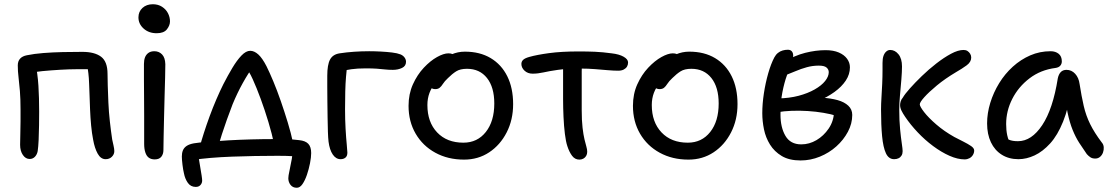

<svg xmlns="http://www.w3.org/2000/svg" viewBox="-20 -742 5251 907"><path d="M479 10Q456 10 441.5 -16Q427 -42 420 -82Q414 -112 410.5 -149Q407 -186 405.5 -223.5Q404 -261 403 -293Q402 -325 401 -346Q400 -375 397.5 -395.5Q395 -416 392 -436L414 -415H340Q309 -415 265.5 -412.5Q222 -410 180 -406Q138 -402 110 -395L146 -450Q158 -394 161.5 -337Q165 -280 165 -215Q165 -186 164.5 -150Q164 -114 162.5 -81Q161 -48 158 -28Q155 -12 145 -1.5Q135 9 120 9Q101 9 88 -10Q75 -29 75 -58Q75 -80 76 -109Q77 -138 77 -169Q77 -200 77 -225Q77 -275 74 -312Q71 -349 67.5 -377.5Q64 -406 64 -433Q64 -453 75 -465Q86 -477 107 -481Q141 -488 185 -491.5Q229 -495 277 -496Q325 -497 369 -497Q427 -497 457.5 -474Q488 -451 488 -393Q488 -374 489 -338Q490 -302 492 -257.5Q494 -213 499 -168Q504 -123 510 -83Q513 -69 516.5 -53.5Q520 -38 520 -28Q520 -13 508.5 -1.5Q497 10 479 10Z M711 11Q694 11 683 3Q672 -5 666.5 -22Q661 -39 661 -62Q661 -140 661 -195Q661 -250 660.5 -290.5Q660 -331 660 -366Q660 -401 660 -440Q660 -458 665 -471Q670 -484 681 -492Q692 -500 709 -500Q731 -500 745.5 -485Q760 -470 761 -439Q761 -417 760 -376.5Q759 -336 757.5 -287Q756 -238 755 -188.5Q754 -139 753 -98Q752 -57 752 -33Q752 -14 742 -1.5Q732 11 711 11ZM720 -585Q683 -585 658.5 -607Q634 -629 634 -660Q634 -687 653 -704.5Q672 -722 702 -722Q727 -722 745.5 -710Q764 -698 773.5 -679.5Q783 -661 783 -641Q783 -622 768.5 -603.5Q754 -585 720 -585Z M923 -46Q931 -76 943 -113.5Q955 -151 970 -192Q985 -233 1002 -272.5Q1019 -312 1035 -344Q1056 -385 1077.5 -421Q1099 -457 1120.5 -479.5Q1142 -502 1162 -502Q1181 -502 1200 -485Q1219 -468 1239 -429Q1253 -401 1271 -358Q1289 -315 1306.5 -264.5Q1324 -214 1339.5 -163Q1355 -112 1364 -69L1275 -61Q1265 -109 1248 -165.5Q1231 -222 1211.5 -275Q1192 -328 1174 -367.5Q1156 -407 1142 -421L1177 -429Q1152 -395 1126.5 -349Q1101 -303 1079 -250Q1064 -211 1051.5 -176Q1039 -141 1028.5 -108.5Q1018 -76 1009 -42ZM1382 145Q1363 145 1352.5 131.5Q1342 118 1342 100Q1342 89 1347.5 64.5Q1353 40 1358.5 8.5Q1364 -23 1364 -55L1411 0Q1396 -2 1366.5 -4Q1337 -6 1292 -6Q1239 -6 1184 -5Q1129 -4 1075.5 -2Q1022 0 974.5 4Q927 8 889 14L917 -21Q917 -8 920 11.5Q923 31 926.5 51Q930 71 932.5 87.5Q935 104 935 111Q935 123 927 132Q919 141 905 141Q881 141 867.5 122Q854 103 849 77Q845 61 842 36Q839 11 839 -3Q839 -19 844 -31.5Q849 -44 861.5 -52.5Q874 -61 896 -65Q921 -69 963.5 -72.5Q1006 -76 1058.5 -79Q1111 -82 1167 -83.5Q1223 -85 1275 -85Q1301 -85 1331.5 -84.5Q1362 -84 1393 -80Q1423 -77 1436.5 -62.5Q1450 -48 1450 -19Q1450 1 1444.5 29Q1439 57 1430 83.5Q1421 110 1409 127.5Q1397 145 1382 145Z M1589 10Q1567 10 1552 -12Q1537 -34 1532 -73Q1530 -90 1529 -120Q1528 -150 1527.5 -187.5Q1527 -225 1526.5 -263Q1526 -301 1526 -333Q1526 -365 1526 -384Q1526 -436 1539 -460.5Q1552 -485 1584 -490Q1616 -495 1652 -497.5Q1688 -500 1724 -500Q1750 -500 1778.5 -498.5Q1807 -497 1832 -494Q1857 -491 1872 -485Q1884 -480 1891 -470.5Q1898 -461 1898 -450Q1898 -430 1879 -421Q1860 -412 1836 -412Q1815 -412 1798 -414Q1781 -416 1760 -417.5Q1739 -419 1707 -419Q1668 -419 1640 -415Q1612 -411 1579 -403L1620 -435Q1617 -409 1614.5 -378.5Q1612 -348 1611 -310.5Q1610 -273 1610 -226Q1610 -177 1612.5 -133.5Q1615 -90 1618 -60Q1621 -30 1621 -21Q1621 -5 1612 2.5Q1603 10 1589 10Z M2172 12Q2096 12 2036.5 -20.5Q1977 -53 1943.5 -110.5Q1910 -168 1910 -242Q1910 -298 1930.5 -343.5Q1951 -389 1982 -422Q2013 -455 2044.5 -472.5Q2076 -490 2098 -490Q2109 -490 2116.5 -487Q2124 -484 2129 -477.5Q2134 -471 2134 -460Q2134 -440 2125.5 -424Q2117 -408 2091 -394Q2059 -375 2039 -352.5Q2019 -330 2009 -303.5Q1999 -277 1999 -246Q1999 -165 2045 -116.5Q2091 -68 2169 -68Q2235 -68 2275 -118.5Q2315 -169 2315 -253Q2315 -330 2280.5 -373.5Q2246 -417 2186 -417Q2154 -417 2135 -405Q2116 -393 2096 -373Q2080 -358 2072.5 -346Q2065 -334 2057 -327.5Q2049 -321 2036 -321Q2022 -321 2013.5 -329.5Q2005 -338 2005 -359Q2005 -382 2019.5 -406.5Q2034 -431 2058.5 -451.5Q2083 -472 2113 -485Q2143 -498 2176 -498Q2247 -498 2298 -467.5Q2349 -437 2376.5 -381.5Q2404 -326 2404 -250Q2404 -176 2373.5 -116.5Q2343 -57 2291 -22.5Q2239 12 2172 12Z M2496 -394Q2473 -394 2458 -408Q2443 -422 2443 -440Q2443 -451 2451 -459Q2459 -467 2480 -473Q2515 -483 2573.5 -491Q2632 -499 2713 -499Q2755 -499 2790.5 -497.5Q2826 -496 2870 -490Q2905 -486 2926 -474Q2947 -462 2947 -447Q2947 -436 2942 -427.5Q2937 -419 2926.5 -413.5Q2916 -408 2900 -408Q2879 -408 2850.5 -410.5Q2822 -413 2790 -415.5Q2758 -418 2725 -418Q2657 -418 2615.5 -412Q2574 -406 2547.5 -400Q2521 -394 2496 -394ZM2717 12Q2696 12 2682.5 -6Q2669 -24 2660 -52Q2653 -73 2648.5 -109.5Q2644 -146 2642 -189.5Q2640 -233 2640 -274Q2640 -329 2640 -371.5Q2640 -414 2640 -442L2729 -448Q2728 -431 2728 -405.5Q2728 -380 2728 -348.5Q2728 -317 2728 -284.5Q2728 -252 2728 -222Q2728 -172 2732 -138.5Q2736 -105 2741 -84Q2746 -63 2750 -49.5Q2754 -36 2754 -25Q2754 -14 2749 -5.5Q2744 3 2735.5 7.5Q2727 12 2717 12Z M3232 12Q3156 12 3096.5 -20.5Q3037 -53 3003.5 -110.5Q2970 -168 2970 -242Q2970 -298 2990.5 -343.5Q3011 -389 3042 -422Q3073 -455 3104.5 -472.5Q3136 -490 3158 -490Q3169 -490 3176.5 -487Q3184 -484 3189 -477.5Q3194 -471 3194 -460Q3194 -440 3185.5 -424Q3177 -408 3151 -394Q3119 -375 3099 -352.5Q3079 -330 3069 -303.5Q3059 -277 3059 -246Q3059 -165 3105 -116.5Q3151 -68 3229 -68Q3295 -68 3335 -118.5Q3375 -169 3375 -253Q3375 -330 3340.5 -373.5Q3306 -417 3246 -417Q3214 -417 3195 -405Q3176 -393 3156 -373Q3140 -358 3132.5 -346Q3125 -334 3117 -327.5Q3109 -321 3096 -321Q3082 -321 3073.5 -329.5Q3065 -338 3065 -359Q3065 -382 3079.5 -406.5Q3094 -431 3118.5 -451.5Q3143 -472 3173 -485Q3203 -498 3236 -498Q3307 -498 3358 -467.5Q3409 -437 3436.5 -381.5Q3464 -326 3464 -250Q3464 -176 3433.5 -116.5Q3403 -57 3351 -22.5Q3299 12 3232 12Z M3762 16Q3708 16 3673 -5Q3638 -26 3617.5 -59Q3597 -92 3589 -131Q3581 -170 3581 -207Q3581 -251 3588.5 -300.5Q3596 -350 3609 -395.5Q3622 -441 3638 -471Q3645 -484 3655 -492Q3665 -500 3677 -503.5Q3689 -507 3702 -507Q3714 -507 3720.5 -499.5Q3727 -492 3727 -479Q3727 -464 3718 -441Q3709 -418 3697 -385Q3685 -352 3676 -306.5Q3667 -261 3667 -200Q3667 -140 3690.5 -100Q3714 -60 3765 -60Q3803 -60 3837 -80Q3871 -100 3894.5 -134.5Q3918 -169 3920 -212L3931 -195Q3905 -203 3870 -209Q3835 -215 3796 -217.5Q3757 -220 3719.5 -218.5Q3682 -217 3654 -212L3655 -277Q3709 -278 3752.5 -289.5Q3796 -301 3828.5 -319.5Q3861 -338 3878 -359.5Q3895 -381 3895 -401Q3895 -414 3884.5 -423Q3874 -432 3848 -432Q3819 -432 3791.5 -424.5Q3764 -417 3736 -405Q3708 -393 3674 -380Q3660 -376 3648.5 -383.5Q3637 -391 3638 -403Q3638 -417 3652 -429.5Q3666 -442 3680 -448Q3734 -480 3784 -492.5Q3834 -505 3880 -505Q3917 -505 3942.5 -494Q3968 -483 3981.5 -464.5Q3995 -446 3995 -424Q3995 -391 3975.5 -361.5Q3956 -332 3922 -307.5Q3888 -283 3847 -266Q3806 -249 3763 -242L3770 -281Q3820 -283 3862.5 -280.5Q3905 -278 3937 -269Q3969 -260 3987.5 -242.5Q4006 -225 4006 -199Q4006 -158 3985.5 -119.5Q3965 -81 3931 -50.5Q3897 -20 3853 -2Q3809 16 3762 16Z M4537 11Q4504 11 4465.5 -6Q4427 -23 4388 -52Q4349 -81 4315 -117Q4281 -153 4256 -190Q4245 -206 4238.5 -219.5Q4232 -233 4232 -246Q4232 -254 4235 -263.5Q4238 -273 4245 -281Q4254 -297 4278 -324Q4302 -351 4334.5 -382.5Q4367 -414 4403 -442Q4439 -470 4472.5 -488Q4506 -506 4532 -506Q4543 -506 4550.5 -501Q4558 -496 4563 -488Q4568 -480 4568 -470Q4568 -449 4546 -433Q4524 -417 4496 -401Q4444 -370 4406 -338.5Q4368 -307 4346.5 -283Q4325 -259 4325 -249Q4325 -239 4345.5 -212.5Q4366 -186 4403 -154Q4440 -122 4488 -95Q4509 -84 4531 -73Q4553 -62 4567.5 -52Q4582 -42 4582 -31Q4582 -20 4576 -10Q4570 0 4559.5 5.5Q4549 11 4537 11ZM4204 10Q4178 10 4165 -18Q4152 -46 4147 -98.5Q4142 -151 4142 -225Q4142 -251 4144 -282Q4146 -313 4147.5 -346Q4149 -379 4149 -411Q4149 -419 4149 -427.5Q4149 -436 4149 -445Q4149 -465 4153.5 -478Q4158 -491 4166.5 -498.5Q4175 -506 4185 -506Q4208 -506 4224.5 -485.5Q4241 -465 4241 -428Q4241 -403 4238 -366.5Q4235 -330 4231.5 -292Q4228 -254 4228 -225Q4228 -173 4232 -132Q4236 -91 4240 -64.5Q4244 -38 4244 -28Q4244 -16 4239 -7.5Q4234 1 4225 5.5Q4216 10 4204 10Z M4791 10Q4746 10 4712.5 -11Q4679 -32 4661 -70Q4643 -108 4643 -159Q4643 -207 4658 -256Q4673 -305 4700 -349Q4727 -393 4764.5 -427Q4802 -461 4847 -480.5Q4892 -500 4943 -500Q4966 -500 4981 -488Q4996 -476 4996 -452Q4996 -440 4988.5 -431.5Q4981 -423 4966 -421Q4896 -412 4843.5 -372Q4791 -332 4762 -275Q4733 -218 4733 -156Q4733 -127 4738 -103.5Q4743 -80 4760 -43L4708 -112Q4731 -89 4746.5 -82Q4762 -75 4789 -75Q4853 -75 4903.5 -151Q4954 -227 4977 -372Q4981 -391 4991 -401.5Q5001 -412 5018 -412Q5042 -412 5059 -393.5Q5076 -375 5080 -345Q5089 -287 5099.5 -241.5Q5110 -196 5130 -155.5Q5150 -115 5184 -70Q5193 -60 5194 -47Q5195 -34 5190.5 -21.5Q5186 -9 5176.5 -1Q5167 7 5154 7Q5140 7 5131 1Q5122 -5 5114 -14Q5095 -41 5078 -67.5Q5061 -94 5047 -128.5Q5033 -163 5023 -210.5Q5013 -258 5009 -323L5042 -324Q5028 -232 5002 -167.5Q4976 -103 4941 -64.5Q4906 -26 4867.5 -8Q4829 10 4791 10Z"/></svg>

Font: Shantell Sans
Style: Regular
Weight: 400
Designer: Stephen Nixon, Anya Danilova, Shantell Martin
Foundry: Arrow Type
Version: Version 1.008;[ac192a2d6]